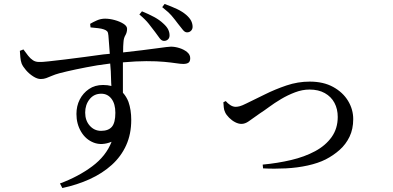

<svg xmlns="http://www.w3.org/2000/svg" viewBox="-20 -864 1980 967"><path d="M282 60Q374 26 444 -26Q514 -78 542 -150Q493 -130 452.5 -145.5Q412 -161 388.5 -200.5Q365 -240 365 -290Q365 -330 381.5 -362.5Q398 -395 428 -415.5Q458 -436 499 -436Q522 -436 541 -431Q540 -439 540 -447Q539 -473 538 -505Q537 -524 535 -544Q502 -540 470 -535Q412 -525 362.5 -514.5Q313 -504 279 -495Q257 -489 241 -482Q225 -475 212.5 -470.5Q200 -466 185 -466Q168 -466 147.5 -479Q127 -492 111 -510.5Q95 -529 89 -544Q84 -558 82.5 -575.5Q81 -593 80 -608L98 -615Q111 -597 122 -583Q133 -569 146 -560.5Q159 -552 176 -552Q190 -551 225 -555Q260 -559 307.5 -564.5Q355 -570 405.5 -577Q456 -584 501 -590Q518 -592 533 -593Q531 -614 530 -633Q528 -663 526 -685Q525 -700 520 -706Q515 -712 503 -716Q492 -720 475 -722Q458 -724 436 -726L434 -744Q449 -753 468.5 -761.5Q488 -770 509 -770Q532 -770 557.5 -763Q583 -756 601.5 -744.5Q620 -733 620 -719Q620 -701 611.5 -686.5Q603 -672 602 -653Q600 -635 600 -600Q655 -606 695 -611Q742 -617 772 -621Q802 -625 817.5 -627Q833 -629 841 -629Q861 -629 883.5 -622Q906 -615 922 -602Q938 -589 938 -571Q938 -554 929 -548Q920 -542 903 -542Q890 -542 867 -545.5Q844 -549 807.5 -552.5Q771 -556 717 -556Q668 -556 599 -550Q599 -536 599 -520V-431Q599 -413 599 -397Q617 -377 627 -351Q641 -311 641 -260Q641 -189 615.5 -132.5Q590 -76 543 -33.5Q496 9 432.5 38Q369 67 294 83ZM489 -205Q526 -205 543.5 -225.5Q561 -246 561 -296Q561 -341 541.5 -366.5Q522 -392 490 -392Q453 -392 431 -364Q409 -336 409 -297Q409 -257 432 -231Q455 -205 489 -205ZM806 -658Q794 -658 784 -671.5Q774 -685 761 -703Q746 -723 729 -744.5Q712 -766 682 -791L695 -807Q729 -793 756 -778.5Q783 -764 802 -746Q820 -730 827 -715.5Q834 -701 834 -686Q834 -673 826 -665.5Q818 -658 806 -658ZM922 -701Q911 -701 901 -713.5Q891 -726 876 -745Q862 -764 845.5 -783.5Q829 -803 797 -828L809 -844Q845 -831 871.5 -818.5Q898 -806 918 -789Q936 -773 943 -758.5Q950 -744 950 -729Q950 -717 942 -709Q934 -701 922 -701Z M1303 -35Q1378 -42 1446 -58Q1514 -74 1567 -102.5Q1620 -131 1650.5 -174Q1681 -217 1681 -275Q1681 -315 1664.5 -346Q1648 -377 1616 -395Q1584 -413 1539 -413Q1503 -413 1466 -399Q1429 -385 1395.5 -365Q1362 -345 1335 -325Q1308 -305 1289 -293Q1251 -266 1232.5 -253Q1214 -240 1196 -240Q1181 -240 1164.5 -248.5Q1148 -257 1134 -271Q1120 -285 1114 -298Q1108 -310 1107 -323.5Q1106 -337 1105 -349L1117 -355Q1126 -344 1139.5 -335Q1153 -326 1167 -326Q1176 -326 1187.5 -329Q1199 -332 1221 -343Q1263 -363 1314 -388.5Q1365 -414 1422.5 -433.5Q1480 -453 1540 -453Q1609 -453 1658 -426Q1707 -399 1733 -356Q1759 -313 1759 -264Q1759 -214 1740.5 -175.5Q1722 -137 1690.5 -109Q1659 -81 1620 -61Q1582 -42 1530 -30.5Q1478 -19 1420 -16Q1362 -13 1305 -16Z"/></svg>

Font: Noto Serif HK ExtraLight Medium
Style: Regular
Weight: 500
Version: Version 2.002-H1;hotconv 1.1.0;makeotfexe 2.6.0